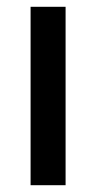

<svg xmlns="http://www.w3.org/2000/svg" viewBox="-20 -545 283 565"><path d="M70 0V-525H173V0Z"/></svg>

Font: Our Lexend
Style: Regular
Weight: 400
Designer: Bonnie Shaver-Troup, Thomas Jockin
Foundry: Lexend
Version: Version 1.007